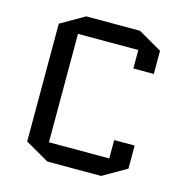

<svg xmlns="http://www.w3.org/2000/svg" viewBox="-105 -803 875 907"><g transform="rotate(15 332.5 -350.0)"><path d="M484.9 -174.8H585V-62L469.2 4.9H206.1L89.8 -62V-638.2L206.1 -705.1H469.2L585 -638.2V-524.9H484.9V-615.2H189.9V-85H484.9Z"/></g></svg>

Font: Quantico
Style: Regular
Weight: 400
Designer: Matt Desmond
Foundry: MADtype
Version: Version 2.002